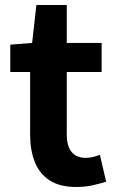

<svg xmlns="http://www.w3.org/2000/svg" viewBox="-20 -731 461 765"><path d="M284 14Q218 14 177.5 -12.5Q137 -39 118.5 -86Q100 -133 100 -195V-444H21V-553L108 -560L125 -711H246V-560H385V-444H246V-196Q246 -102 323 -102Q337 -102 352 -106Q367 -110 378 -114L403 -7Q380 0 350.5 7Q321 14 284 14Z"/></svg>

Font: Source Han Sans
Style: Bold
Weight: 700
Designer: Ryoko NISHIZUKA Ë•øÂ°öÊ∂ºÂ≠ê (kana, bopomofo & ideographs); Paul D. Hunt (Latin, Greek & Cyrillic); Sandoll Communicatio
Foundry: Adobe
Version: Version 2.004;hotconv 1.0.118;makeotfexe 2.5.65603